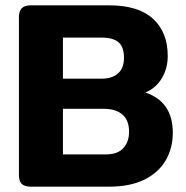

<svg xmlns="http://www.w3.org/2000/svg" viewBox="-20 -700 699 720"><path d="M51 -43V-636Q51 -658 61.5 -669Q72 -680 96 -680H389Q499 -680 554 -629.5Q609 -579 609 -490Q609 -443 586.5 -406Q564 -369 525 -353Q628 -319 628 -202Q628 -145 601.5 -99Q575 -53 521.5 -26.5Q468 0 389 0H96Q72 0 61.5 -10.5Q51 -21 51 -43ZM361 -405Q401 -405 423 -425Q445 -445 445 -483Q445 -524 424.5 -541.5Q404 -559 361 -559H216V-405ZM377 -121Q421 -121 442.5 -144.5Q464 -168 464 -206Q464 -249 439 -270.5Q414 -292 369 -292H216V-121Z"/></svg>

Font: Mitr Medium
Style: Regular
Weight: 500
Designer: Thanarat Vachiruckul
Foundry: Cadson Demak
Version: Version 1.003